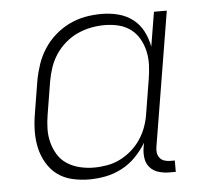

<svg xmlns="http://www.w3.org/2000/svg" viewBox="-44 -585 689 640"><g transform="rotate(-5 300.0 -265.0)"><path d="M229 8Q201 8 173 1.5Q145 -5 123.5 -21Q102 -37 88 -61Q74 -85 68 -112Q62 -139 62.5 -168Q63 -197 68 -226L86 -336Q91 -363 100 -389.5Q109 -416 124.5 -440Q140 -464 162 -483.5Q184 -503 210 -515.5Q236 -528 263 -533Q290 -538 318 -538Q347 -538 374 -531Q401 -524 422.5 -507.5Q444 -491 456.5 -466.5Q469 -442 474 -415L493 -530H536L462 -81Q460 -71 461.5 -61Q463 -51 469 -43.5Q475 -36 484.5 -33Q494 -30 504 -30H519V8H498Q480 8 462.5 3Q445 -2 433.5 -14.5Q422 -27 419 -45Q416 -63 419 -81L422 -98Q407 -73 386 -51.5Q365 -30 339 -16.5Q313 -3 285.5 2.5Q258 8 229 8Q229 8 229 8Q229 8 229 8ZM249 -30Q271 -30 293.5 -34Q316 -38 337 -48.5Q358 -59 376 -75Q394 -91 407 -111Q420 -131 427.5 -153Q435 -175 438 -197L456 -307Q460 -331 461 -354.5Q462 -378 457 -400.5Q452 -423 441 -442.5Q430 -462 412 -475.5Q394 -489 371.5 -494.5Q349 -500 325 -500Q302 -500 279 -495.5Q256 -491 234 -481Q212 -471 193 -454.5Q174 -438 160.5 -417.5Q147 -397 139.5 -374.5Q132 -352 128 -329L110 -219Q106 -195 105.5 -171.5Q105 -148 111 -125.5Q117 -103 129 -84Q141 -65 160 -53Q179 -41 202 -35.5Q225 -30 249 -30Z"/></g></svg>

Font: Iosevka Curly XLtEx
Style: Italic
Weight: 200
Width: 7
Italic angle: -9°
Monospace: yes
Designer: Belleve Invis
Foundry: Belleve Invis
Version: Version 11.1.0; ttfautohint (v1.8.3)